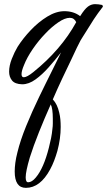

<svg xmlns="http://www.w3.org/2000/svg" viewBox="-20 -451 517 927"><path d="M105 456Q51 456 51 377Q51 358 54 335Q57 312 64 285Q78 227 106.5 157Q135 87 169 17Q183 -13 201 -48.5Q219 -84 236 -119Q258 -162 275 -198Q246 -161 215 -126Q184 -91 151.5 -67.5Q119 -44 87 -44Q52 -45 38 -62.5Q24 -80 24 -105Q24 -134 37 -167Q50 -200 65 -225Q91 -266 128.5 -305.5Q166 -345 208.5 -371Q251 -397 291 -397Q336 -397 367 -373Q389 -408 405 -419.5Q421 -431 439 -431Q447 -431 455.5 -430Q464 -429 474 -427L477 -419Q452 -387 433 -358Q414 -329 389 -288Q385 -281 379.5 -273Q374 -265 369 -256Q365 -249 351 -220.5Q337 -192 323 -161Q304 -122 280.5 -72Q257 -22 235 29Q257 52 266 93Q270 109 271.5 126Q273 143 273 162Q273 190 269 219Q265 248 257 278Q250 302 241.5 324.5Q233 347 222 367Q174 456 105 456ZM95 -78Q110 -78 141 -103Q275 -211 348 -344Q338 -365 317 -365Q293 -365 260.5 -342.5Q228 -320 199 -289Q166 -255 138 -214Q110 -173 96 -137Q84 -109 84 -93Q84 -78 95 -78ZM116 429Q134 429 153 406Q191 361 216 262Q222 239 226.5 216.5Q231 194 233 172Q235 158 235 145.5Q235 133 235 122Q235 73 225 53Q195 120 168 187.5Q141 255 124 309Q104 377 104 405Q104 429 116 429Z"/></svg>

Font: Birthstone Bounce Medium
Style: Regular
Weight: 500
Designer: Robert E. Leuschke
Foundry: Rob Leuschke
Version: Version 1.010; ttfautohint (v1.8.3)